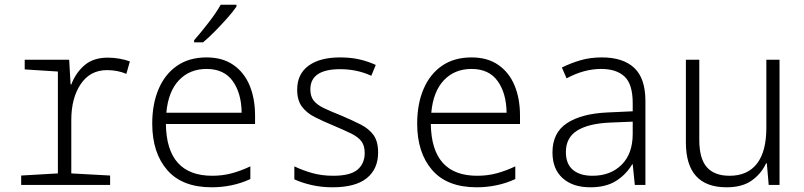

<svg xmlns="http://www.w3.org/2000/svg" viewBox="-20 -786 3418 816"><path d="M70 0V-40L226 -49V-482L85 -491V-532H274L280 -427H283Q302 -477 339.5 -509Q377 -541 438 -541Q464 -541 488.5 -536.5Q513 -532 532 -525L517 -472Q480 -488 435 -488Q363 -488 323 -428.5Q283 -369 283 -276V-49L448 -40V0Z M880 10Q754 10 690.5 -63.5Q627 -137 627 -261Q627 -344 654 -407.5Q681 -471 732.5 -506.5Q784 -542 858 -542Q926 -542 972 -510Q1018 -478 1041 -422.5Q1064 -367 1064 -295V-259H685Q688 -39 882 -39Q926 -39 965 -49.5Q1004 -60 1044 -79V-25Q1005 -7 963.5 1.5Q922 10 880 10ZM1007 -307Q1006 -390 969 -441.5Q932 -493 858 -493Q786 -493 740.5 -445Q695 -397 687 -307ZM805 -615Q834 -648 866.5 -690Q899 -732 918 -766H985V-758Q970 -736 945.5 -708.5Q921 -681 894 -653.5Q867 -626 843 -606H805Z M1393 10Q1345 10 1302.5 0Q1260 -10 1231 -24V-79Q1266 -62 1307 -50.5Q1348 -39 1396 -39Q1469 -39 1499.5 -65Q1530 -91 1530 -136Q1530 -167 1516 -185.5Q1502 -204 1472.5 -218.5Q1443 -233 1398 -252Q1354 -270 1318.5 -288Q1283 -306 1263 -333Q1243 -360 1243 -405Q1243 -471 1291 -506.5Q1339 -542 1426 -542Q1469 -542 1505.5 -534Q1542 -526 1577 -510L1558 -464Q1525 -479 1492 -485.5Q1459 -492 1426 -492Q1299 -492 1299 -406Q1299 -376 1313.5 -358Q1328 -340 1357.5 -326Q1387 -312 1430 -295Q1477 -275 1512.5 -257Q1548 -239 1567.5 -212Q1587 -185 1587 -138Q1587 -68 1539 -29Q1491 10 1393 10Z M2006 10Q1880 10 1816.5 -63.5Q1753 -137 1753 -261Q1753 -344 1780 -407.5Q1807 -471 1858.5 -506.5Q1910 -542 1984 -542Q2052 -542 2098 -510Q2144 -478 2167 -422.5Q2190 -367 2190 -295V-259H1811Q1814 -39 2008 -39Q2052 -39 2091 -49.5Q2130 -60 2170 -79V-25Q2131 -7 2089.5 1.5Q2048 10 2006 10ZM2133 -307Q2132 -390 2095 -441.5Q2058 -493 1984 -493Q1912 -493 1866.5 -445Q1821 -397 1813 -307Z M2489 10Q2414 10 2371 -29Q2328 -68 2328 -138Q2328 -222 2389.5 -262.5Q2451 -303 2561 -308L2669 -313V-348Q2669 -428 2634.5 -460.5Q2600 -493 2535 -493Q2462 -493 2388 -453L2368 -499Q2406 -518 2447.5 -530Q2489 -542 2538 -542Q2628 -542 2675.5 -497.5Q2723 -453 2723 -357V0H2678L2669 -88H2667Q2641 -44 2598 -17Q2555 10 2489 10ZM2498 -39Q2575 -39 2622 -86Q2669 -133 2669 -217V-269L2572 -265Q2481 -261 2433 -231Q2385 -201 2385 -140Q2385 -89 2415 -64Q2445 -39 2498 -39Z M3068 10Q2895 10 2895 -181V-532H2952V-191Q2952 -112 2984 -75.5Q3016 -39 3081 -39Q3157 -39 3197 -90.5Q3237 -142 3237 -243V-532H3293V0H3247L3239 -92H3236Q3215 -47 3174.5 -18.5Q3134 10 3068 10Z"/></svg>

Font: Noto Sans Mono SemiCondensed Light
Style: Regular
Weight: 300
Width: 4
Designer: Monotype Design Team
Foundry: Monotype Imaging Inc.
Version: Version 2.014; ttfautohint (v1.8.4.7-5d5b)